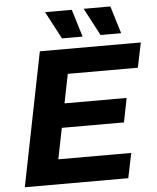

<svg xmlns="http://www.w3.org/2000/svg" viewBox="-60 -951 817 1002"><g transform="rotate(-5 349.0 -450.5)"><path d="M262 -418H599L574 -292H237ZM216 -130H598L571 0H29L169 -700H698L671 -570H304ZM492 -757 416 -901H556L600 -757ZM290 -757 214 -901H354L398 -757Z"/></g></svg>

Font: Montserrat Thin
Style: Bold Italic
Weight: 700
Italic angle: -11.3°
Version: Version 9.000